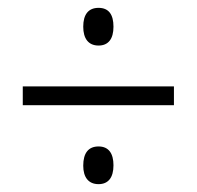

<svg xmlns="http://www.w3.org/2000/svg" viewBox="-20 -587 501 489"><path d="M231 -471C256 -471 269 -488 269 -519C269 -550 257 -567 231 -567C205 -567 192 -550 192 -519C192 -489 205 -471 231 -471ZM38 -319H423V-367H38ZM231 -118C256 -118 269 -135 269 -166C269 -196 257 -214 231 -214C205 -214 192 -197 192 -165C192 -136 205 -118 231 -118Z"/></svg>

Font: Noto Sans Kannada Condensed Light
Style: Regular
Weight: 300
Width: 3
Designer: Jelle Bosma - Monotype Design Team
Foundry: Monotype Imaging Inc.
Version: Version 2.005